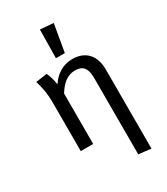

<svg xmlns="http://www.w3.org/2000/svg" viewBox="-243 -913 1074 1232"><g transform="rotate(-30 294.0 -297.0)"><path d="M349 -539C278 -539 222 -502 186 -446C179 -490 169 -518 159 -539L75 -527C89 -483 101 -434 101 -357V0H193V-374C228 -430 268 -467 327 -467C378 -467 410 -443 410 -365V202L502 213V-374C502 -478 445 -539 349 -539ZM362 -799 264 -807 261 -596H327Z"/></g></svg>

Font: Fira Math
Style: Regular
Weight: 400
Designer: Xiangdong Zeng
Foundry: Xiangdong Zeng
Version: Version 0.3.4